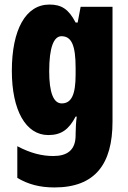

<svg xmlns="http://www.w3.org/2000/svg" viewBox="-20 -583 564 843"><path d="M197 -563C93 -563 32 -453 32 -272C32 -99 93 10 192 10C249 10 282 -14 312 -71H317C314 -51 312 -17 312 5V11C312 78 273 102 214 102C165 102 115 90 56 59V198C103 226 154 240 219 240C398 240 474 137 474 -49V-553H334L321 -484H312C281 -544 249 -563 197 -563ZM250 -424C294 -424 312 -384 312 -285V-256C312 -168 294 -129 251 -129C215 -129 196 -176 196 -270C196 -375 216 -424 250 -424Z"/></svg>

Font: Noto Sans Armenian ExtraCondensed Black
Style: Regular
Weight: 900
Width: 2
Designer: Monotype Design Team
Foundry: Monotype Imaging Inc.
Version: Version 2.008